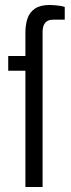

<svg xmlns="http://www.w3.org/2000/svg" viewBox="-20 -751 286 771"><path d="M82 0V-467H13V-526H82V-620Q82 -652 90.5 -677Q99 -702 120.5 -716.5Q142 -731 179 -731Q189 -731 200 -730Q211 -729 221.5 -727.5Q232 -726 240 -723V-672H194Q171 -672 161 -659Q151 -646 151 -623V0Z"/></svg>

Font: Archivo SemiCondensed Light
Style: Regular
Weight: 300
Width: 4
Designer: Hector Gatti
Foundry: Omnibus-Type
Version: Version 2.001